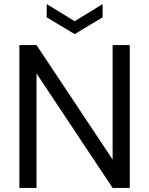

<svg xmlns="http://www.w3.org/2000/svg" viewBox="-20 -921 730 941"><path d="M75 0V-700H159L532 -139V-700H616V0H532L159 -561V0ZM346 -754 209 -836V-901L346 -817L483 -901V-836Z"/></svg>

Font: DM Sans 17pt
Style: Regular
Weight: 400
Version: Version 4.004;gftools[0.9.30]